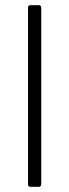

<svg xmlns="http://www.w3.org/2000/svg" viewBox="-20 -720 266 740"><path d="M88 -10V-690Q88 -700 98 -700H129Q139 -700 139 -690V-10Q139 0 129 0H98Q88 0 88 -10Z"/></svg>

Font: Barlow GEO Light
Style: Regular
Weight: 300
Designer: Jeremy Tribby
Foundry: Tribby Type
Version: Version 1.408